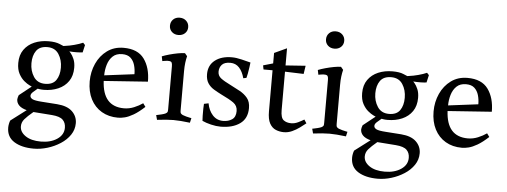

<svg xmlns="http://www.w3.org/2000/svg" viewBox="-56 -811 3238 1227"><g transform="rotate(5 1563.5 -197.5)"><path d="M69 -72 147 -134Q147 -134 132 -141Q117 -148 97.5 -164Q78 -180 63 -207.5Q48 -235 48 -277Q48 -328 72.5 -362.5Q97 -397 138 -414.5Q179 -432 230 -432Q274 -432 300 -421Q326 -410 326 -410L339 -412Q364 -415 396 -423.5Q428 -432 450 -442L463 -428L452 -380Q439 -378 415 -377.5Q391 -377 367 -379Q367 -379 377 -367.5Q387 -356 397 -333Q407 -310 407 -277Q407 -226 383 -191Q359 -156 317.5 -138Q276 -120 225 -120Q208 -120 197 -122Q186 -124 186 -124Q170 -111 157 -99Q144 -87 144 -75Q144 -62 159 -54Q174 -46 220 -43L319 -36Q384 -31 416 0Q448 31 448 75Q448 116 425 150Q402 184 364 208.5Q326 233 281.5 246.5Q237 260 194 260Q116 260 68 230Q20 200 20 140Q20 129 22.5 116Q25 103 29 94L128 19Q94 10 78 -6.5Q62 -23 62 -45Q62 -49 64.5 -58.5Q67 -68 69 -72ZM292 36 172 27Q135 58 117.5 78.5Q100 99 100 125Q100 161 136.5 186Q173 211 235 211Q298 211 339.5 183Q381 155 381 110Q381 78 361.5 59Q342 40 292 36ZM132 -283Q132 -234 156.5 -196.5Q181 -159 230 -159Q279 -159 300.5 -190Q322 -221 322 -270Q322 -320 298 -357Q274 -394 225 -394Q176 -394 154 -363Q132 -332 132 -283Z M884 -230 602 -210Q610 -47 746 -47Q779 -47 810.5 -60Q842 -73 866 -90L882 -68Q843 -32 812 -14Q781 4 757 10Q733 16 713 16Q653 16 608 -10.5Q563 -37 538 -85.5Q513 -134 513 -200Q513 -261 537 -314Q561 -367 605.5 -399.5Q650 -432 711 -432Q802 -432 843 -375.5Q884 -319 884 -230ZM705 -391Q667 -391 644.5 -369.5Q622 -348 612 -314.5Q602 -281 602 -246L794 -270Q794 -301 786 -328.5Q778 -356 759 -373.5Q740 -391 705 -391Z M1108 -316V-66Q1108 -53 1110.5 -48Q1113 -43 1124 -37Q1134 -33 1147 -29.5Q1160 -26 1170.5 -24Q1181 -22 1181 -22L1174 8Q1143 4 1115.5 2Q1088 0 1068 0Q1049 0 1021.5 2Q994 4 963 8L955 -22Q955 -22 965.5 -24Q976 -26 990 -29.5Q1004 -33 1013 -37Q1024 -43 1026 -48Q1028 -53 1028 -66V-341Q1028 -358 1024 -365Q1020 -372 1011 -373Q999 -375 981.5 -372Q964 -369 964 -369L958 -399Q978 -407 1005 -414.5Q1032 -422 1059 -427Q1086 -432 1104 -432L1119 -414Q1114 -394 1111 -370.5Q1108 -347 1108 -316ZM993 -599Q993 -623 1009 -639Q1025 -655 1051 -655Q1077 -655 1093.5 -639Q1110 -623 1110 -599Q1110 -575 1093.5 -559.5Q1077 -544 1051 -544Q1026 -544 1009.5 -559.5Q993 -575 993 -599Z M1384 -22Q1418 -22 1441.5 -38Q1465 -54 1465 -92Q1465 -126 1438.5 -145Q1412 -164 1359 -189Q1333 -202 1309 -216.5Q1285 -231 1270.5 -253.5Q1256 -276 1256 -311Q1256 -368 1297 -400Q1338 -432 1405 -432Q1433 -432 1468 -423.5Q1503 -415 1526 -409Q1525 -398 1522 -377.5Q1519 -357 1515.5 -337.5Q1512 -318 1509 -309L1489 -305Q1478 -347 1455.5 -371.5Q1433 -396 1398 -396Q1361 -396 1344.5 -378Q1328 -360 1328 -333Q1328 -307 1349 -291Q1370 -275 1411 -255Q1443 -239 1473 -222.5Q1503 -206 1522.5 -182Q1542 -158 1542 -118Q1542 -51 1495 -17.5Q1448 16 1371 16Q1343 16 1309.5 8Q1276 0 1253 -11Q1252 -21 1251.5 -43.5Q1251 -66 1251.5 -88.5Q1252 -111 1253 -120L1282 -126Q1290 -81 1316.5 -51.5Q1343 -22 1384 -22Z M1613 -372 1608 -398 1671 -416V-483L1751 -520V-410L1879 -419L1871 -366L1751 -370V-124Q1751 -74 1770 -59.5Q1789 -45 1819 -45Q1841 -45 1863 -55.5Q1885 -66 1901 -76L1916 -53Q1900 -40 1877.5 -23.5Q1855 -7 1829.5 4.5Q1804 16 1777 16Q1750 16 1725.5 6Q1701 -4 1686 -31Q1671 -58 1671 -109V-372Z M2109 -316V-66Q2109 -53 2111.5 -48Q2114 -43 2125 -37Q2135 -33 2148 -29.5Q2161 -26 2171.5 -24Q2182 -22 2182 -22L2175 8Q2144 4 2116.5 2Q2089 0 2069 0Q2050 0 2022.5 2Q1995 4 1964 8L1956 -22Q1956 -22 1966.5 -24Q1977 -26 1991 -29.5Q2005 -33 2014 -37Q2025 -43 2027 -48Q2029 -53 2029 -66V-341Q2029 -358 2025 -365Q2021 -372 2012 -373Q2000 -375 1982.5 -372Q1965 -369 1965 -369L1959 -399Q1979 -407 2006 -414.5Q2033 -422 2060 -427Q2087 -432 2105 -432L2120 -414Q2115 -394 2112 -370.5Q2109 -347 2109 -316ZM1994 -599Q1994 -623 2010 -639Q2026 -655 2052 -655Q2078 -655 2094.5 -639Q2111 -623 2111 -599Q2111 -575 2094.5 -559.5Q2078 -544 2052 -544Q2027 -544 2010.5 -559.5Q1994 -575 1994 -599Z M2275 -72 2353 -134Q2353 -134 2338 -141Q2323 -148 2303.5 -164Q2284 -180 2269 -207.5Q2254 -235 2254 -277Q2254 -328 2278.5 -362.5Q2303 -397 2344 -414.5Q2385 -432 2436 -432Q2480 -432 2506 -421Q2532 -410 2532 -410L2545 -412Q2570 -415 2602 -423.5Q2634 -432 2656 -442L2669 -428L2658 -380Q2645 -378 2621 -377.5Q2597 -377 2573 -379Q2573 -379 2583 -367.5Q2593 -356 2603 -333Q2613 -310 2613 -277Q2613 -226 2589 -191Q2565 -156 2523.5 -138Q2482 -120 2431 -120Q2414 -120 2403 -122Q2392 -124 2392 -124Q2376 -111 2363 -99Q2350 -87 2350 -75Q2350 -62 2365 -54Q2380 -46 2426 -43L2525 -36Q2590 -31 2622 0Q2654 31 2654 75Q2654 116 2631 150Q2608 184 2570 208.5Q2532 233 2487.5 246.5Q2443 260 2400 260Q2322 260 2274 230Q2226 200 2226 140Q2226 129 2228.5 116Q2231 103 2235 94L2334 19Q2300 10 2284 -6.5Q2268 -23 2268 -45Q2268 -49 2270.5 -58.5Q2273 -68 2275 -72ZM2498 36 2378 27Q2341 58 2323.5 78.5Q2306 99 2306 125Q2306 161 2342.5 186Q2379 211 2441 211Q2504 211 2545.5 183Q2587 155 2587 110Q2587 78 2567.5 59Q2548 40 2498 36ZM2338 -283Q2338 -234 2362.5 -196.5Q2387 -159 2436 -159Q2485 -159 2506.5 -190Q2528 -221 2528 -270Q2528 -320 2504 -357Q2480 -394 2431 -394Q2382 -394 2360 -363Q2338 -332 2338 -283Z M3090 -230 2808 -210Q2816 -47 2952 -47Q2985 -47 3016.5 -60Q3048 -73 3072 -90L3088 -68Q3049 -32 3018 -14Q2987 4 2963 10Q2939 16 2919 16Q2859 16 2814 -10.5Q2769 -37 2744 -85.5Q2719 -134 2719 -200Q2719 -261 2743 -314Q2767 -367 2811.5 -399.5Q2856 -432 2917 -432Q3008 -432 3049 -375.5Q3090 -319 3090 -230ZM2911 -391Q2873 -391 2850.5 -369.5Q2828 -348 2818 -314.5Q2808 -281 2808 -246L3000 -270Q3000 -301 2992 -328.5Q2984 -356 2965 -373.5Q2946 -391 2911 -391Z"/></g></svg>

Font: Buenard
Style: Regular
Weight: 400
Version: Version 2.000